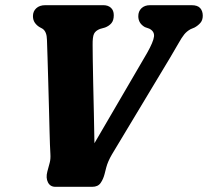

<svg xmlns="http://www.w3.org/2000/svg" viewBox="-20 -720 802 740"><path d="M513 -657.5Q513 -676.5 525.2 -688.2Q537.5 -700 558 -700H718.5Q741.5 -700 751.5 -688.8Q761.5 -677.5 761.5 -659.5Q761.5 -642.5 752.5 -632Q743.5 -621.5 730 -614L714.5 -607.5Q700 -599.5 690.2 -587.5Q680.5 -575.5 668.5 -554Q656.5 -532.5 635.5 -497.5L411.5 -125Q395.5 -97.5 389.5 -74.5L383 -49Q378 -29.5 367.8 -14.8Q357.5 0 335.5 0H193.5Q173.5 0 164.8 -17.2Q156 -34.5 162.5 -59L171.5 -92.5Q175.5 -106.5 174.2 -127.2Q173 -148 172.5 -163Q172 -176 171 -213.5Q170 -251 168.8 -301Q167.5 -351 166 -403.2Q164.5 -455.5 163.2 -499Q162 -542.5 161 -566Q160.5 -598.5 143.5 -609.5L132.5 -615.5Q121.5 -622 114.2 -632.5Q107 -643 107 -658Q107 -676.5 119.8 -688.2Q132.5 -700 154.5 -700H378.5Q396.5 -700 407.5 -690Q418.5 -680 418.5 -661.5Q418.5 -641.5 409.5 -630.8Q400.5 -620 385 -614L365.5 -608.5Q348.5 -602 342.5 -590Q336.5 -578 337 -546Q337 -533 337.5 -493.5Q338 -454 339.2 -399.2Q340.5 -344.5 341.8 -283.8Q343 -223 344 -168L547 -516Q571 -558.5 573.5 -578.8Q576 -599 555.5 -609.5L538.5 -615.5Q513 -630 513 -657.5Z"/></svg>

Font: Fraunces 144pt S100
Style: Bold Italic
Weight: 700
Italic angle: -16°
Version: Version 1.000; ttfautohint (v1.8.3)